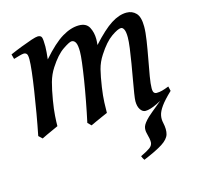

<svg xmlns="http://www.w3.org/2000/svg" viewBox="-103 -565 943 917"><g transform="rotate(-15 369.0 -106.5)"><path d="M701.2 -64.5 706.5 -41.5Q661.6 -15.1 625.2 2.4Q588.9 20 566.4 20Q552.2 20 541.7 4.6Q531.2 -10.7 531.2 -37.1Q531.2 -47.4 535.6 -75.2Q540 -103 546.6 -140.1Q553.2 -177.2 559.8 -216.3Q566.4 -255.4 570.8 -288.6Q575.2 -321.8 575.2 -341.3Q575.2 -368.7 569.3 -380.6Q563.5 -392.6 554.7 -392.6Q539.1 -392.6 506.3 -369.6Q473.6 -346.7 439 -293Q418.5 -261.7 409.9 -227.8Q401.4 -193.8 394 -144Q387.7 -101.1 386.5 -70.1Q385.3 -39.1 385.3 -18.6Q376 -14.6 358.9 -7.1Q341.8 0.5 325 8.1Q308.1 15.6 299.3 20L282.7 3.4Q293.5 -46.4 303.2 -98.1Q313 -149.9 320.6 -197.3Q328.1 -244.6 332.5 -280.5Q336.9 -316.4 336.9 -334.5Q336.9 -366.7 330.1 -379.6Q323.2 -392.6 310.5 -392.6Q299.8 -392.6 266.6 -370.1Q233.4 -347.7 198.7 -293.9Q179.7 -264.6 169.9 -229.2Q160.2 -193.8 151.9 -144Q144.5 -99.6 142.6 -69.1Q140.6 -38.6 140.6 -18.6Q132.3 -14.6 115.5 -7.1Q98.6 0.5 82 8.1Q65.4 15.6 57.6 20L40 3.4Q50.3 -47.9 59.8 -103Q69.3 -158.2 77.1 -209.2Q85 -260.3 89.6 -300.3Q94.2 -340.3 94.2 -361.3Q94.2 -383.8 88.6 -389.4Q83 -395 75.2 -395Q68.4 -395 52.5 -390.6Q36.6 -386.2 23.9 -382.3L17.6 -406.2Q45.4 -418.5 75 -429.9Q104.5 -441.4 127.9 -449.2Q151.4 -457 160.6 -457Q175.8 -457 179.7 -446.3Q183.6 -435.5 183.6 -400.9Q183.6 -391.6 182.1 -373Q180.7 -354.5 178.7 -338.4Q236.3 -404.3 280.3 -430.7Q324.2 -457 363.8 -457Q400.4 -457 414.1 -430.9Q427.7 -404.8 427.7 -372.6Q427.7 -359.4 425.8 -343.3Q482.4 -405.8 522.5 -431.4Q562.5 -457 599.1 -457Q627.4 -457 645.8 -437.7Q664.1 -418.5 664.1 -371.1Q664.1 -343.3 657.7 -302Q651.4 -260.7 643.1 -216.6Q634.8 -172.4 628.4 -134.8Q622.1 -97.2 622.1 -77.1Q622.1 -60.5 627 -54.9Q631.8 -49.3 640.1 -49.3Q654.3 -49.3 667.7 -53Q681.2 -56.6 701.2 -64.5ZM689.9 -45.4 706.5 -41.5Q670.4 -7.3 653.3 16.6Q636.2 40.5 632.3 59.3Q628.4 78.1 632.8 96.7Q640.6 131.8 633.8 154.5Q627 177.2 595.9 197.3Q564.9 217.3 500.5 244.1Q493.2 233.9 489.7 223.6Q522.5 208 536.9 197.3Q551.3 186.5 552 171.4Q552.7 156.2 544.4 126.5Q539.1 107.4 544.2 91.6Q549.3 75.7 575.2 50.8Q594.2 33.7 624 9.8Q653.8 -14.2 689.9 -45.4Z"/></g></svg>

Font: Gentium Book Plus
Style: Italic
Weight: 400
Italic angle: -8°
Designer: Victor Gaultney, Annie Olsen, Iska Routamaa, Becca Hirsbrunner
Foundry: SIL International
Version: Version 6.101